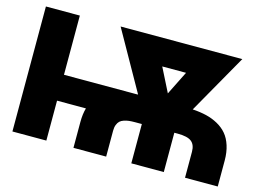

<svg xmlns="http://www.w3.org/2000/svg" viewBox="-97 -903 1460 1079"><g transform="rotate(15 633.0 -363.5)"><path d="M244.3 -727.3V-382.8H665.5Q666.9 -382.8 670.5 -383Q674 -383.2 675.4 -383.2L481.5 -727.3H1189.6L993.6 -382.1Q1038 -379.3 1074.2 -370.6Q1110.4 -361.9 1142.2 -344.3Q1174 -326.7 1195.5 -301.1Q1217 -275.6 1229.2 -237.4Q1241.5 -199.2 1241.5 -150.6V0H1051.1V-150.6Q1051.1 -191.8 1027.7 -210.2Q1004.3 -228.7 947.4 -228.7H927.6V0H738.6V-228.7H698.9Q679 -228.7 664.4 -227.1Q649.9 -225.5 635.5 -220.7Q621.1 -215.9 612.2 -207.6Q603.3 -199.2 597.8 -184.8Q592.3 -170.5 592.3 -150.6V0H402V-150.6Q402 -196.7 412.3 -232.2H244.3V0H46.9V-727.3ZM835.2 -432.9 904.1 -571H765.6Z"/></g></svg>

Font: Karasuma Gothic
Style: Black
Weight: 900
Designer: Rasmus Andersson / Ryoko Nishizuka
Foundry: Genbu
Version: Version 1.00